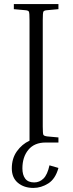

<svg xmlns="http://www.w3.org/2000/svg" viewBox="-20 -700 359 943"><path d="M48 -655V-680H267V-655L212 -650Q196 -649 193 -642.5Q190 -636 190 -601V-79Q190 -44 193 -38Q196 -32 212 -30L267 -25V0H204Q149 0 119.5 35.5Q90 71 90 127Q90 159 104 177.5Q118 196 148 196Q174 196 193.5 177Q213 158 223 112L267 125Q252 179 217 201Q182 223 144 223Q98 223 68 198Q38 173 38 127Q38 78 63 43Q88 8 125 -9V-601Q125 -636 122 -642.5Q119 -649 103 -650Z"/></svg>

Font: Inria Serif Light
Style: Regular
Weight: 300
Designer: Black Foundry Team
Foundry: Black Foundry
Version: Version 1.000; ttfautohint (v1.8.3)